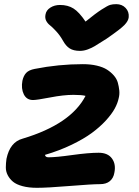

<svg xmlns="http://www.w3.org/2000/svg" viewBox="-20 -834 669 925"><path d="M540 -814Q567.9 -814 585.2 -795.7Q602.5 -777.3 600.1 -751Q598.6 -733.4 579.6 -713.6Q560.5 -693.8 494.1 -647.9Q451.2 -620.6 437 -612.1Q422.9 -603.5 403.6 -596.2Q384.3 -588.9 365.2 -588.9Q334.5 -588.9 315.9 -600.6Q297.4 -612.3 283.2 -638.2Q269 -663.6 250.7 -683.3Q232.4 -703.1 220.7 -712.2Q209 -721.2 202.4 -734.1Q195.8 -747.1 199.2 -764.2Q202.6 -784.7 222.7 -797.4Q242.7 -810.1 269 -810.1Q307.1 -810.1 334.2 -793Q361.3 -775.9 392.1 -730Q439.9 -769 469.5 -788.1Q499 -807.1 511 -810.5Q522.9 -814 540 -814ZM158.2 70.8Q117.7 70.8 88.1 62.7Q58.6 54.7 42.5 41.3Q26.4 27.8 17.1 9.8Q7.8 -8.3 8.1 -28.3Q8.3 -48.3 11.2 -68.8Q27.8 -149.4 88.9 -166Q321.8 -235.8 392.1 -372.1Q374.5 -377 334 -377Q286.1 -377 221.7 -364.5Q157.2 -352.1 139.2 -352.1Q108.4 -352.1 94.7 -379.6Q81.1 -407.2 87.9 -444.8Q93.3 -469.2 106.2 -482.9Q119.1 -496.6 147 -502Q262.7 -524.9 378.9 -524.9Q416.5 -524.9 446.5 -517.8Q476.6 -510.7 495.6 -498.5Q514.6 -486.3 528.6 -470.2Q542.5 -454.1 547.6 -435.8Q552.7 -417.5 554.7 -398.2Q556.6 -378.9 551.8 -360.8Q546.9 -336.9 532.7 -310.8Q518.6 -284.7 490 -253.4Q461.4 -222.2 422.6 -193.6Q383.8 -165 325.2 -136.7Q266.6 -108.4 196.8 -87.9Q198.2 -76.2 213.9 -76.2Q250 -76.2 328.6 -87.2Q407.2 -98.1 455.1 -98.1Q499.5 -98.1 519.5 -70.3Q539.6 -42.5 530.8 -1Q526.4 24.4 509 38.8Q491.7 53.2 461.9 53.2Q423.3 53.2 315.7 62Q208 70.8 158.2 70.8Z"/></svg>

Font: Shantell Sans Irregular
Style: Bold Italic
Weight: 700
Italic angle: -11.31°
Designer: Stephen Nixon, Anya Danilova, Shantell Martin
Foundry: Arrow Type
Version: Version 1.006;[9816181b4]